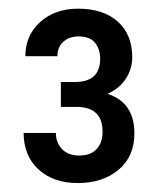

<svg xmlns="http://www.w3.org/2000/svg" viewBox="-20 -736 370 436"><path d="M118.2 -549.8H150.4Q207.5 -549.8 207.5 -603Q207.5 -624.5 195.8 -638.9Q184.1 -653.3 158.2 -653.3Q137.7 -653.3 124 -641.4Q110.4 -629.4 110.4 -608.4H37.6Q37.6 -655.8 71.3 -686Q105 -716.3 157.2 -716.3Q214.8 -716.3 247.6 -686.8Q280.3 -657.2 280.3 -606.4Q280.3 -579.6 265.9 -557.4Q251.5 -535.2 224.1 -522.9Q285.2 -503.4 285.2 -433.1Q285.2 -380.4 249 -350.3Q212.9 -320.3 156.7 -320.3Q101.1 -320.3 67.4 -351.3Q33.7 -382.3 33.7 -434.1H106.9Q106.9 -412.1 120.8 -397.5Q134.8 -382.8 159.7 -382.8Q186 -382.8 199.5 -397.5Q212.9 -412.1 212.9 -437Q212.9 -492.7 154.8 -493.2H118.2Z"/></svg>

Font: Roboto Condensed
Style: Regular
Weight: 400
Designer: Google
Version: Version 2.001047; 2015